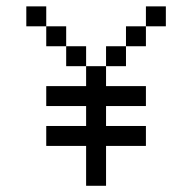

<svg xmlns="http://www.w3.org/2000/svg" viewBox="-20 -520 602 602"><path d="M62.5 -500V-437.5H125V-500ZM125 -437.5V-375H187.5V-437.5ZM187.5 -375V-312.5H250V-375ZM250 -312.5V-250H125V-187.5H250V-125H125V-62.5H250V62.5H312.5V-62.5H437.5V-125H312.5V-187.5H437.5V-250H312.5V-312.5ZM312.5 -312.5H375V-375H312.5ZM375 -375H437.5V-437.5H375ZM437.5 -437.5H500V-500H437.5Z"/></svg>

Font: Medodica
Style: Regular
Weight: 400
Version: Version 001.000